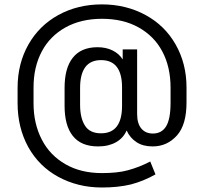

<svg xmlns="http://www.w3.org/2000/svg" viewBox="-20 -710 911 858"><path d="M240.2 80.1Q154.3 33.2 106.4 -52.7Q58.6 -139.6 58.6 -249V-317.4Q58.6 -425.8 107.4 -511.7Q155.3 -595.7 240.2 -642.6Q327.1 -690.4 435.5 -690.4Q543 -690.4 630.9 -642.6Q716.8 -595.7 764.6 -511.7Q813.5 -425.8 813.5 -319.3V-252Q813.5 -153.3 771.5 -105.5Q727.5 -55.7 662.1 -55.7Q619.1 -55.7 590.8 -74.2Q560.5 -93.8 545.9 -127Q531.2 -92.8 498 -74.2Q482.4 -65.4 462.4 -60.5Q442.4 -55.7 418 -55.7Q341.8 -55.7 304.7 -103.5Q268.6 -149.4 268.6 -237.3V-317.4Q268.6 -405.3 304.7 -451.2Q341.8 -499 416 -499Q454.1 -499 483.4 -484.4Q512.7 -469.7 528.3 -444.3V-489.3H592.8V-200.2Q592.8 -157.2 612.3 -134.8Q630.9 -113.3 663.1 -113.3Q702.1 -113.3 721.7 -144.5Q742.2 -176.8 742.2 -251V-318.4Q742.2 -411.1 705.1 -480.5Q668.9 -548.8 598.6 -587.9Q530.3 -626 435.5 -626Q342.8 -626 273.4 -587.9Q203.1 -548.8 167 -480.5Q129.9 -411.1 129.9 -319.3V-248Q129.9 -157.2 167 -85.9Q203.1 -15.6 273.4 24.4Q341.8 63.5 435.5 63.5Q468.8 63.5 498 60.5Q527.3 57.6 551.8 50.8Q577.1 43.9 602.1 34.2Q627 24.4 651.4 11.7L674.8 69.3Q621.1 99.6 564.5 114.3Q536.1 121.1 503.9 124.5Q471.7 127.9 435.5 127.9Q380.9 127.9 332 115.7Q283.2 103.5 240.2 80.1ZM525.4 -237.3V-319.3Q525.4 -441.4 431.6 -441.4Q337.9 -441.4 337.9 -316.4V-242.2Q337.9 -181.6 360.4 -147.5Q381.8 -114.3 431.6 -114.3Q525.4 -114.3 525.4 -237.3Z"/></svg>

Font: Dinish
Style: Regular
Weight: 400
Designer: Bert Driehuis
Foundry: Playbeing
Version: Version 3.006; git-39231f3c-release